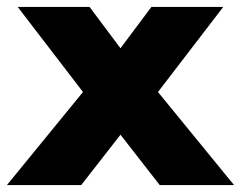

<svg xmlns="http://www.w3.org/2000/svg" viewBox="-20 -533 694 553"><path d="M654 0H440L327 -145L214 0H0L219 -268L31 -513H238L327 -394L416 -513H623L435 -268Z"/></svg>

Font: Hussar
Style: BoldWeb
Weight: 700
Foundry: Cannot Into Space Fonts
Version: Version 2.00